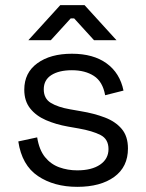

<svg xmlns="http://www.w3.org/2000/svg" viewBox="-20 -711 567 745"><path d="M279.8 14Q189.5 14 127.1 -28Q64.8 -70 51 -162.2L124.2 -178Q132 -129.5 154.5 -101.6Q177 -73.8 209.8 -61.9Q242.5 -50 279.8 -50Q335.8 -50 368.4 -72.2Q401 -94.5 401 -132.5Q401 -171.2 370.1 -187.1Q339.2 -203 285.5 -212.5L244 -219.8Q196.5 -228.2 158 -245Q119.5 -261.8 96.9 -290.5Q74.2 -319.2 74.2 -363Q74.2 -428.8 124.9 -465.6Q175.5 -502.5 259 -502.5Q342 -502.5 393.6 -465.1Q445.2 -427.8 459.2 -359.5L388 -341.5Q378.5 -394.5 344.2 -416.5Q310 -438.5 259 -438.5Q208.8 -438.5 179.2 -419.6Q149.8 -400.8 149.8 -364.5Q149.8 -328.5 177.2 -311.8Q204.8 -295 252.2 -286.8L293.8 -279.5Q345.2 -271 386.6 -255.2Q428 -239.5 452.2 -210.9Q476.5 -182.2 476.5 -134.8Q476.5 -63.5 423.4 -24.8Q370.2 14 279.8 14ZM177.2 -555H90L213.8 -691H308.2L432 -555H344.8L267.8 -639.5H254.2Z"/></svg>

Font: Space Grotesk Variable Light
Style: Regular
Weight: 300
Designer: Florian Karsten
Foundry: Florian Karsten
Version: Version 2.000